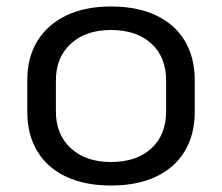

<svg xmlns="http://www.w3.org/2000/svg" viewBox="-20 -568 689 596"><path d="M324.5 7.9Q243.5 7.9 185.2 -19.5Q126.9 -46.9 95.8 -98.5Q64.7 -150.1 64.7 -221.4V-318.6Q64.7 -389.9 96.2 -441.1Q127.8 -492.2 186.1 -520.1Q244.4 -547.9 324.5 -547.9Q405.7 -547.9 464 -520.5Q522.3 -493.1 553.4 -441.5Q584.5 -389.9 584.5 -318.6V-221.4Q584.5 -150.1 553.4 -98.5Q522.3 -46.9 464 -19.5Q405.7 7.9 324.5 7.9ZM324.5 -65.1Q403.8 -65.1 449.7 -107.3Q495.7 -149.5 495.7 -222.1V-317.9Q495.7 -390.7 449.7 -432.8Q403.8 -474.9 324.5 -474.9Q246.3 -474.9 199.9 -432.4Q153.5 -389.9 153.5 -317.9V-222.1Q153.5 -150.3 199.9 -107.7Q246.3 -65.1 324.5 -65.1Z"/></svg>

Font: Pathway Extreme 8pt Thin
Style: Regular
Weight: 100
Version: Version 1.001;gftools[0.9.26]